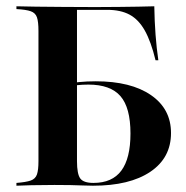

<svg xmlns="http://www.w3.org/2000/svg" viewBox="-20 -591 593 611"><path d="M32.3 0V-8.9Q62.9 -11.3 77.8 -16.5Q92.7 -21.8 97.6 -35.9Q102.4 -50 102.4 -78.2V-492.7Q102.4 -521.8 97.6 -535.9Q92.7 -550 77.8 -555.2Q62.9 -560.5 32.3 -562.1V-571Q56.5 -570.2 94 -569.8Q131.5 -569.4 179.8 -569Q228.2 -568.5 283.9 -568.5Q326.6 -568.5 359.7 -569Q392.7 -569.4 420.2 -569.8Q447.6 -570.2 471 -571Q471.8 -523.4 475 -480.6Q478.2 -437.9 483.9 -399.2H475Q460.5 -458.9 440.7 -494Q421 -529 392.3 -544.4Q363.7 -559.7 321 -559.7H225V-78.2Q225 -37.1 235.5 -23Q246 -8.9 277.4 -8.9Q337.1 -8.9 366.1 -48Q395.2 -87.1 395.2 -166.1Q395.2 -248.4 363.3 -285.1Q331.5 -321.8 261.3 -321.8Q242.7 -321.8 223.8 -319.8Q204.8 -317.7 187.1 -313.7V-322.6Q206.5 -327.4 231.5 -329.8Q256.5 -332.3 284.7 -332.3Q396.8 -332.3 460.5 -288.3Q524.2 -244.4 524.2 -167.7Q524.2 -88.7 458.5 -44.4Q392.7 0 275.8 0Q261.3 0 243.5 -0.8Q225.8 -1.6 203.6 -2Q181.5 -2.4 153.2 -2.4Q112.9 -2.4 79.8 -1.6Q46.8 -0.8 32.3 0Z"/></svg>

Font: Playfair 144pt
Style: Bold
Weight: 700
Version: Version 2.001;gftools[0.9.30]